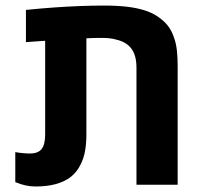

<svg xmlns="http://www.w3.org/2000/svg" viewBox="-20 -661 741 687"><path d="M106.9 6.3Q88.9 6.3 71.3 2.4Q53.7 -1.5 34.7 -9.3V-116.7Q62.5 -111.8 87.4 -111.8Q116.7 -111.8 129.2 -128.2Q141.6 -144.5 141.6 -180.2V-515.1Q124.5 -514.2 107.2 -512.7Q89.8 -511.2 72.8 -510.3V-625.5Q125.5 -630.9 173.8 -634.3Q222.2 -637.7 266.6 -639.4Q311 -641.1 351.6 -641.1Q398.4 -641.1 433.8 -637Q469.2 -632.8 495.8 -624.5Q522.5 -616.2 542.5 -603Q565.4 -587.9 580.1 -569.6Q594.7 -551.3 603.5 -523.9Q610.4 -504.4 613 -479.7Q615.7 -455.1 615.7 -424.8V0H468.3V-418.9Q468.3 -462.4 450.4 -486.6Q432.6 -510.7 397 -519Q376.5 -525.4 344.7 -525.4Q330.1 -525.4 316.2 -525.1Q302.2 -524.9 289.1 -523.9V-180.2Q289.1 -147.5 284.4 -121.1Q279.8 -94.7 268.1 -71.8Q254.9 -44.9 232.4 -27.3Q210.4 -10.7 179.2 -2.2Q147.9 6.3 106.9 6.3Z"/></svg>

Font: Wonky
Style: Regular
Weight: 400
Designer: Monotype Design Team
Foundry: Monotype Imaging Inc.
Version: Version 3.000